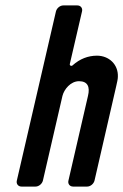

<svg xmlns="http://www.w3.org/2000/svg" viewBox="-20 -687 454 707"><path d="M337 -482C304 -482 274 -470 248 -447C244 -442 236 -445 237 -451L282 -645C285 -657 277 -667 265 -667H213C201 -667 189 -657 186 -645L42 -22C39 -10 47 0 59 0H111C123 0 135 -10 138 -22L210 -334C216 -358 240 -388 271 -388C303 -388 312 -367 304 -334L232 -22C229 -10 237 0 249 0H301C313 0 325 -10 328 -22L408 -370C411 -384 414 -395 414 -404C416 -450 381 -482 337 -482Z"/></svg>

Font: DIN Rundschrift
Style: EngKursiv
Weight: 400
Width: 3
Version: Version 1.027